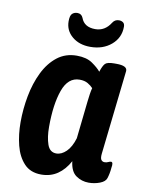

<svg xmlns="http://www.w3.org/2000/svg" viewBox="-82 -772 630 838"><g transform="rotate(10 232.5 -353.0)"><path d="M159 8Q111 8 83 -22Q55 -52 43 -99.5Q31 -147 31 -202Q31 -260 42 -318.5Q53 -377 76.5 -425Q100 -473 136.5 -501.5Q173 -530 223 -530Q266 -530 292 -512Q318 -494 331 -478Q340 -506 349.5 -515.5Q359 -525 389 -525H399Q448 -525 446 -501L404 -127Q402 -107 407.5 -100Q413 -93 422 -93Q431 -93 438 -96.5Q445 -100 450 -100Q461 -100 456 -74Q455 -61 452.5 -48.5Q450 -36 447 -27Q442 -11 418.5 -2Q395 7 369 7Q338 7 313 -10.5Q288 -28 283 -73Q262 -34 231 -13Q200 8 159 8ZM208 -94Q231 -94 252 -114.5Q273 -135 285 -175L303 -340Q305 -359 307.5 -375Q310 -391 313 -402Q304 -412 289.5 -420.5Q275 -429 253 -429Q202 -429 179.5 -366Q157 -303 157 -203Q157 -157 168 -125.5Q179 -94 208 -94ZM273 -578Q224 -578 192.5 -604.5Q161 -631 161 -672Q161 -697 170 -705.5Q179 -714 193 -714Q211 -714 218 -697Q232 -658 281 -658Q324 -658 349 -698Q359 -714 377 -714Q388 -714 395.5 -708.5Q403 -703 403 -690Q403 -641 366 -609.5Q329 -578 273 -578Z"/></g></svg>

Font: Asap Condensed Condensed SemiBold
Style: Italic
Weight: 600
Width: 3
Italic angle: -6°
Designer: Pablo Cosgaya
Foundry: Omnibus-Type
Version: Version 3.001; ttfautohint (v1.8.4.7-5d5b)